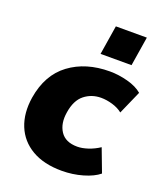

<svg xmlns="http://www.w3.org/2000/svg" viewBox="-137 -824 789 926"><g transform="rotate(20 257.0 -361.0)"><path d="M22 0ZM289 11Q197 11 135.5 -25Q74 -61 48 -125Q22 -189 35 -272Q55 -395 138.5 -457Q222 -519 345 -519Q390 -519 437 -506.5Q484 -494 512 -470L459 -350Q438 -367 407.5 -376Q377 -385 349 -385Q300 -385 263.5 -356Q227 -327 217 -263Q207 -203 233 -163.5Q259 -124 320 -124Q345 -124 375 -134Q405 -144 432 -162L477 -43Q448 -19 396.5 -4Q345 11 289 11ZM273 -583 297 -733H456L432 -583Z"/></g></svg>

Font: Winston ExtraBold
Style: Italic
Weight: 800
Italic angle: -9°
Designer: Original fonts by Vernon Adams / Changes by Cristiano Sobral
Foundry: Original fonts by Vernon Adams / Changes by Cristiano Sobral
Version: Version 2.503;July 17, 2020;FontCreator 13.0.0.2655 64-bit